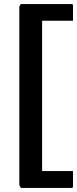

<svg xmlns="http://www.w3.org/2000/svg" viewBox="-20 -745 379 944"><path d="M83 179 75 166V-713L82 -725H332Q339 -725 339 -718V-643H187V96H339V171Q339 179 332 179Z"/></svg>

Font: Kreon SemiBold
Style: Regular
Weight: 600
Designer: Julia Petretta
Foundry: Julia Petretta and Eli Heuer
Version: Version 2.002